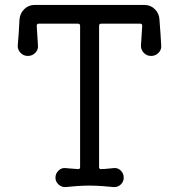

<svg xmlns="http://www.w3.org/2000/svg" viewBox="-20 -742 726 779"><path d="M634 -558Q636 -541 623.5 -528Q611 -515 593 -515Q575 -515 563 -528Q551 -541 552 -558L557 -637Q557 -646 549 -646H391Q382 -646 382 -637V-64Q382 -56 389 -56Q402 -56 415.5 -57.5Q429 -59 441 -60Q458 -62 470 -50Q482 -38 482 -21Q482 -5 470 6.5Q458 18 441 17Q412 14 395 13Q378 12 367 11.5Q356 11 343 11Q329 11 318 11.5Q307 12 291 13Q275 14 246 17Q230 18 217.5 6.5Q205 -5 205 -21Q205 -38 217.5 -50Q230 -62 246 -60Q257 -59 270 -58Q283 -57 296 -56H298Q305 -56 305 -64V-637Q305 -646 296 -646H137Q129 -646 129 -637L134 -558Q136 -541 123.5 -528Q111 -515 93 -515Q75 -515 63 -528Q51 -541 52 -558Q54 -581 56 -608Q58 -635 59 -662Q61 -688 78.5 -705Q96 -722 121 -722H566Q591 -722 608.5 -704.5Q626 -687 627 -662Q629 -635 631 -608Q633 -581 634 -558Z"/></svg>

Font: Kiwi Maru
Style: Regular
Weight: 400
Designer: Hiroki-Chan
Version: Version 1.100